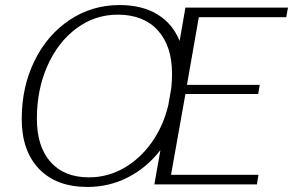

<svg xmlns="http://www.w3.org/2000/svg" viewBox="-20 -730 1160 760"><path d="M767 -662 720 -394H1008L1002 -358H714L657 -38H1003L997 0H591L615 -136Q562 -67 487.5 -28.5Q413 10 326 10Q203 10 134.5 -61.5Q66 -133 66 -259Q66 -386 116.5 -489Q167 -592 255.5 -651Q344 -710 453 -710Q542 -710 602.5 -673.5Q663 -637 691 -568L714 -700H1120L1113 -662ZM646 -313 658 -381Q661 -410 661 -438Q661 -548 604.5 -610Q548 -672 446 -672Q356 -672 283 -618Q210 -564 168 -470Q126 -376 126 -260Q126 -150 180 -89Q234 -28 332 -28Q406 -28 470 -64.5Q534 -101 580 -165.5Q626 -230 646 -313Z"/></svg>

Font: Fahkwang ExtraLight
Style: Italic
Weight: 275
Italic angle: -10°
Designer: Suppakit Chalermlarp | Katatrad Co.,Ltd.
Foundry: Cadson Demak Co.,Ltd.
Version: Version 1.000; ttfautohint (v1.6)